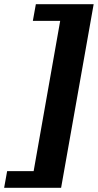

<svg xmlns="http://www.w3.org/2000/svg" viewBox="-77 -770 469 920"><path d="M80.4 -670 94.8 -750H371.8L215.8 130H-57.2L-42.8 50H84.2L211.4 -670Z"/></svg>

Font: Roboto Serif 20pt
Style: Italic
Weight: 400
Italic angle: -10°
Designer: Greg Gazdowicz
Foundry: Commercial Type
Version: Version 1.008